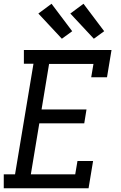

<svg xmlns="http://www.w3.org/2000/svg" viewBox="-22 -1001 642 1021"><path d="M-2 0V-74H58L156 -662H105V-735H571L547 -590H463L475 -661H239L199 -419H438L426 -345H187L142 -74H378L390 -145H473L449 0ZM477 -795 352 -929 422 -981 532 -835ZM307 -795 182 -929 252 -981 362 -835Z"/></svg>

Font: Iosevka Etoile Oblique
Style: Regular
Weight: 400
Italic angle: -9°
Designer: Belleve Invis
Foundry: Belleve Invis
Version: Version 15.5.2; ttfautohint (v1.8.4)